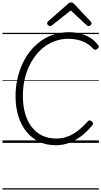

<svg xmlns="http://www.w3.org/2000/svg" viewBox="-20 -1149 815 1544"><path d="M429 19Q355 19 295.5 -9Q236 -37 193.5 -89Q151 -141 128 -213.5Q105 -286 105 -376Q105 -444 118.5 -508Q132 -572 157.5 -629.5Q183 -687 220.5 -734.5Q258 -782 305.5 -817Q353 -852 410.5 -871Q468 -890 533 -890Q581 -890 624.5 -879Q668 -868 705 -845.5Q742 -823 769 -786Q777 -777 774.5 -770Q772 -763 761 -755Q752 -748 744.5 -748.5Q737 -749 727 -759Q704 -785 673 -802.5Q642 -820 606.5 -828.5Q571 -837 531 -837Q476 -837 427.5 -820.5Q379 -804 338 -773.5Q297 -743 265 -701Q233 -659 210 -607.5Q187 -556 175.5 -498.5Q164 -441 164 -378Q164 -298 182.5 -234.5Q201 -171 236.5 -126Q272 -81 321 -58Q370 -35 431 -35Q471 -35 505.5 -45Q540 -55 571 -73.5Q602 -92 630 -117Q658 -142 685 -172Q693 -181 701 -181Q709 -181 718 -172Q728 -164 728.5 -157Q729 -150 721 -140Q679 -89 631.5 -53Q584 -17 533.5 1Q483 19 429 19ZM381 -939Q373 -939 366 -946.5Q359 -954 359 -962Q359 -966 360.5 -969.5Q362 -973 365 -976L525 -1116Q532 -1123 538 -1126Q544 -1129 553 -1129Q561 -1129 566.5 -1125.5Q572 -1122 577 -1116L710 -975Q714 -971 715 -967.5Q716 -964 716 -961Q716 -952 708 -945.5Q700 -939 693 -939Q687 -939 683 -941.5Q679 -944 675 -948L549 -1065L400 -947Q394 -943 390 -941Q386 -939 381 -939ZM0 365H775V375H0ZM0 -20H775V0H0ZM0 -505H775V-500H0ZM0 -885H775V-875H0Z"/></svg>

Font: Playwrite GB J Guides
Style: Italic
Weight: 400
Italic angle: -7.01216°
Designer: Veronika Burian, José Scaglione
Foundry: TypeTogether
Version: Version 1.003